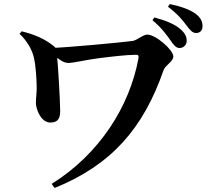

<svg xmlns="http://www.w3.org/2000/svg" viewBox="-20 -864 1040 954"><path d="M871.8 -625.4C892.6 -625.4 907.6 -641.2 907.6 -661.3C907.6 -680.6 900.2 -697.6 879.4 -716.7C848.3 -745 801.6 -762.5 746.8 -777.4L737.6 -763.5C784.3 -724.9 807.9 -690 827 -663.6C842.4 -639.8 855.6 -625.4 871.8 -625.4ZM236.7 49.7 251.3 70C533.1 -43.8 692.5 -226.4 792.4 -514.6C801.5 -540.9 841.2 -557.8 841.2 -583.7C841.2 -615.6 754.4 -692.1 711.4 -692.1C690.1 -692.1 659.8 -663.2 638.9 -660.5C571.4 -651.8 314.6 -628.1 232.3 -625.5L231.5 -602.3C273.2 -569.4 292.8 -551.3 320.1 -551.3C346 -551.3 403.8 -566 465.6 -574C527.3 -582 609.4 -591.8 654.9 -591.8C668 -591.8 670.3 -588.5 667.8 -573.1C624 -336.5 476.1 -99.9 236.7 49.7ZM230 -255C272.7 -255 279.5 -282.9 279 -315.2C278.2 -374.6 267.9 -548.5 262.8 -594.4C262 -603.5 264.4 -620.5 249.1 -633.2C205.1 -670.2 150.3 -693.3 87.5 -708.4L77.3 -695.8C116.7 -658.5 140.7 -614.3 149 -575.1C158.5 -531.6 161 -475.9 162.2 -440.1C163.5 -405.8 158.3 -377.4 158.3 -354C158.3 -319.4 185 -255 230 -255ZM954.2 -700C974.9 -700 986.3 -713.1 986.3 -734.7C986.3 -756.9 977.5 -776.3 951.7 -795.7C924.6 -815.7 879.8 -832.3 823.5 -843.8L814.6 -830.7C866.4 -791 887.3 -763.1 904.7 -740.3C923.8 -715.3 935.2 -700 954.2 -700Z"/></svg>

Font: Source Han Serif CN VF
Style: Regular
Weight: 250
Designer: Ryoko NISHIZUKA 西塚涼子 (kana & ideographs); Frank Grießhammer (Latin, Greek & Cyrillic); Wenlong ZHANG 张文龙 (bopomofo); San
Foundry: Adobe
Version: Version 2.002;hotconv 1.1.0;makeotfexe 2.6.0